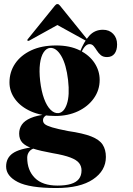

<svg xmlns="http://www.w3.org/2000/svg" viewBox="-20 -677 652 942"><path d="M314.5 -34Q262.5 -44 236 -52Q209.5 -60 200.2 -67.8Q191 -75.5 191 -86.5Q191 -97 197.8 -104.2Q204.5 -111.5 212.5 -113L212 -116.5Q161 -111 130.8 -98Q100.5 -85 87.2 -65.5Q74 -46 74 -21.5Q74 6 89.8 23Q105.5 40 141.5 51.8Q177.5 63.5 238.5 74.5Q294.5 84 325.2 95.8Q356 107.5 368 123Q380 138.5 380 159Q380 184.5 367 201Q354 217.5 327.8 225.5Q301.5 233.5 262 233.5Q188.5 233.5 151 196Q113.5 158.5 113.5 96.5Q113.5 80 123.2 67Q133 54 151.5 49.5L151 44Q75 52.5 42.5 75.2Q10 98 10 140Q10 186.5 67.2 216Q124.5 245.5 256.5 245.5Q373 245.5 436.2 203Q499.5 160.5 499.5 93Q499.5 57 483.5 32.5Q467.5 8 427.2 -7.8Q387 -23.5 314.5 -34ZM368 -412.5 377.5 -415Q386 -437 396.8 -448.8Q407.5 -460.5 419.5 -460.5Q431.5 -460.5 439.5 -451Q447.5 -441.5 455.2 -429Q463 -416.5 474.2 -406.8Q485.5 -397 505 -397Q529 -397 541.8 -413.5Q554.5 -430 554.5 -459Q554.5 -491 535.2 -511Q516 -531 485 -531Q444 -531 417.5 -501Q391 -471 372.5 -423ZM469 -285Q469 -329.5 443.8 -368Q418.5 -406.5 370.8 -430.2Q323 -454 255.5 -454Q184.5 -454 133.2 -430Q82 -406 54.2 -365Q26.5 -324 26.5 -272.5Q26.5 -228 54 -190.5Q81.5 -153 132 -130.5Q182.5 -108 251.5 -108Q313.5 -108 362.8 -131.2Q412 -154.5 440.5 -194.8Q469 -235 469 -285ZM225.5 -442Q256 -444 280.5 -402.5Q305 -361 314 -284Q322.5 -209.5 308.2 -167Q294 -124.5 266 -122Q246 -120.5 227.8 -138.8Q209.5 -157 196.2 -193Q183 -229 177 -280Q171.5 -329 176.2 -364.8Q181 -400.5 194 -420.2Q207 -440 225.5 -442ZM300 -575.5H223L400 -478Q402.5 -477 404.8 -476.5Q407 -476 408 -477Q409.5 -478 409.5 -480.2Q409.5 -482.5 407.5 -484.5L274.5 -649Q271 -653 268.5 -655Q266 -657 261.5 -657Q258 -657 255.2 -655Q252.5 -653 249 -649L116 -484.5Q114 -482.5 114.2 -480.2Q114.5 -478 115.5 -477Q117 -476 119.2 -476.5Q121.5 -477 124 -478Z"/></svg>

Font: Fraunces 120pt
Style: Bold
Weight: 700
Version: Version 1.000;[b76b70a41]